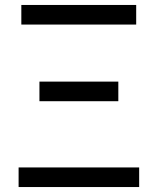

<svg xmlns="http://www.w3.org/2000/svg" viewBox="-20 -754 635 774"><path d="M55 0V-79H541V0ZM139 -346V-425H457V-346ZM66 -655V-734H529V-655Z"/></svg>

Font: Chiron Sans HK TT
Style: Regular
Weight: 400
Designer: Ryoko NISHIZUKA 西塚涼子 (kana, bopomofo & ideographs); Paul D. Hunt (Latin, Greek & Cyrillic); Sandoll Communications 산돌커뮤니
Foundry: Adobe
Version: Version 2.022;hotconv 1.0.109;makeotfexe 2.5.65596